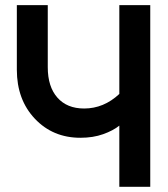

<svg xmlns="http://www.w3.org/2000/svg" viewBox="-20 -720 649 740"><path d="M559.1 -700.2V0H439.9V-235.8Q416.5 -216.8 377.7 -202.9Q338.9 -189 290 -189Q183.6 -189 114.3 -262.5Q44.9 -335.9 44.9 -451.2V-700.2H164.1V-460.9Q164.1 -385.7 201.2 -343.8Q238.3 -301.8 304.2 -301.8Q379.9 -301.8 439.9 -357.9V-700.2Z"/></svg>

Font: Cakra Normal
Style: Regular
Weight: 400
Designer: Lucia Kollert, Vojtech Kollert
Foundry: OoM Type
Version: Version 1.000;Glyphs 3.1.1 (3148)